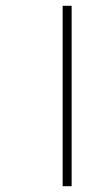

<svg xmlns="http://www.w3.org/2000/svg" viewBox="-20 -642 377 662"><path d="M196 0H227V-622H196Z"/></svg>

Font: Noto Sans Bengali SemiCondensed ExtraLight
Style: Regular
Weight: 200
Width: 4
Designer: Joana Ranito - Universal Thirst; Jelle Bosma - Monotype Design Team
Foundry: Universal Thirst ehf.
Version: Version 3.000